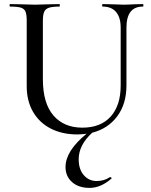

<svg xmlns="http://www.w3.org/2000/svg" viewBox="-20 -645 740 940"><path d="M679.2 -612.8Q599.1 -612.8 599.1 -509.8V-227.1Q599.1 -136.2 554 -75.7Q508.8 -15.1 431.2 4.9Q365.2 65.4 365.2 134.8Q365.2 183.6 390.1 212.4Q415 241.2 452.9 241.2Q490.7 241.2 518.1 222.2H520Q522.9 222.2 525.4 225.1Q527.8 228 524.9 230Q473.1 274.9 418.7 274.9Q364.3 274.9 332.5 246.3Q300.8 217.8 300.8 172.9Q300.8 93.8 403.8 9.8Q381.8 12.7 358.9 13.2Q284.7 13.2 228.8 -15.4Q172.9 -43.9 141.8 -97.4Q110.8 -150.9 110.8 -223.1V-543.9Q110.8 -573.7 105 -587.9Q99.1 -602.1 82.5 -607.4Q65.9 -612.8 29.8 -612.8Q26.9 -612.8 26.9 -618.9Q26.9 -625 29.8 -625L80.1 -624Q124 -622.1 150.9 -622.1Q177.7 -622.1 222.2 -624L271 -625Q272.9 -625 272.9 -618.9Q272.9 -612.8 271 -612.8Q235.8 -612.8 219 -606.9Q202.1 -601.1 196 -586.4Q189.9 -571.8 189.9 -542V-257.8Q189.9 -139.6 241.5 -79.8Q293 -20 383.1 -20Q473.1 -20 522 -74.5Q570.8 -128.9 570.8 -226.1V-509.8Q570.8 -559.6 548.3 -586.2Q525.9 -612.8 482.9 -612.8Q480 -612.8 480 -618.9Q480 -625 482.9 -625L527.8 -624Q564 -622.1 584.5 -622.1Q605 -622.1 637.2 -624L679.2 -625Q682.1 -625 682.1 -618.9Q682.1 -612.8 679.2 -612.8Z"/></svg>

Font: Cormorant-Medium
Style: Regular
Weight: 500
Designer: Christian Thalmann (Catharsis Fonts)
Version: Version 3.000